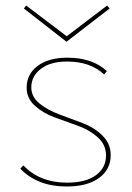

<svg xmlns="http://www.w3.org/2000/svg" viewBox="-20 -674 480 699"><path d="M379 -643 222 -522 67 -643 75 -654 223 -542 370 -654ZM94 -356Q94 -321 124 -297Q154 -273 196 -257.5Q238 -242 280.5 -226Q323 -210 353 -180.5Q383 -151 383 -109Q383 -57 340.5 -26Q298 5 223 5Q116 5 54 -60L65 -72Q125 -9 224 -9Q292 -9 329 -36Q366 -63 366 -108Q366 -147 336 -174Q306 -201 264 -216Q222 -231 179.5 -246.5Q137 -262 107 -289Q77 -316 77 -355Q77 -404 117 -434Q157 -464 225 -464Q317 -464 369 -415L359 -403Q309 -450 224 -450Q164 -450 129 -423.5Q94 -397 94 -356Z"/></svg>

Font: EauTestSC Thin
Style: Regular
Weight: 250
Designer: Christian Thalmann (Catharsis Fonts)
Version: Version 0.001;PS 000.001;hotconv 1.0.88;makeotf.lib2.5.64775